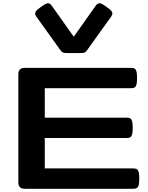

<svg xmlns="http://www.w3.org/2000/svg" viewBox="-20 -1171 915 1191"><path d="M132.8 -750H793.9Q808.4 -750 816.2 -744.4Q823.9 -738.9 827 -725.8Q830.1 -712.8 830.1 -686.9Q830.1 -661 827 -648Q823.9 -635 816.2 -629.4Q808.4 -623.8 793.9 -623.8H257.8V-441.2H767.1Q781.5 -441.2 789.3 -435.6Q797.1 -430.1 800.1 -417Q803.2 -404 803.2 -378.1Q803.2 -352.2 800.1 -339.2Q797.1 -326.2 789.3 -320.6Q781.5 -315 767.1 -315H257.8V-126.2H807.6Q822.1 -126.2 829.8 -120.6Q837.6 -115 840.7 -102Q843.8 -89 843.8 -63.1Q843.8 -37.2 840.7 -24.2Q837.6 -11.1 829.8 -5.6Q822.1 0 807.6 0H132.8Q113.8 0 103.8 -10Q93.8 -20 93.8 -39.1V-710.9Q93.8 -730 103.8 -740Q113.8 -750 132.8 -750ZM243 -1134.3Q258.9 -1145.6 268.8 -1149.2Q278.6 -1152.7 286.3 -1149.2Q293.9 -1145.7 301.9 -1134.5L437.5 -943.1L573.1 -1134.7Q581.1 -1145.9 588.7 -1149.4Q596.4 -1152.9 606.2 -1149.4Q615.9 -1145.8 632 -1134.3L646.3 -1124.1Q663.3 -1112 670.3 -1103.9Q677.2 -1095.8 677.2 -1087.3Q677.2 -1078.7 669.2 -1067.5L519.3 -858.3Q511.7 -847.5 503.6 -844.6Q495.5 -841.8 480.5 -841.8H398.6Q380.9 -841.8 372.3 -844.5Q363.8 -847.2 355.7 -858.3L205.8 -1067.5Q197.8 -1078.5 198 -1087.3Q198.2 -1096.1 205.4 -1104.4Q212.5 -1112.8 228.7 -1124.1Z"/></svg>

Font: Gyrochrome
Style: Regular
Weight: 400
Designer: David Moles
Foundry: David Moles
Version: Version 1.005;Glyphs 3.2.3 (3260)